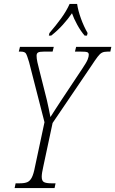

<svg xmlns="http://www.w3.org/2000/svg" viewBox="-20 -951 583 971"><path d="M54 0 59 -24H81Q105 -24 118.5 -30Q132 -36 141 -53.5Q150 -71 157 -108L205 -333L127 -637Q117 -671 111 -680.5Q105 -690 85 -690H75L81 -714H252L246 -690H202Q180 -690 172.5 -685.5Q165 -681 165 -669Q165 -656 169 -637Q173 -618 180 -592L217 -445Q222 -424 226.5 -401.5Q231 -379 235 -359Q247 -378 261 -399.5Q275 -421 290 -444L397 -605Q418 -636 423.5 -650.5Q429 -665 429 -674Q429 -684 421.5 -687Q414 -690 388 -690H359L365 -714H543L538 -690H524Q506 -690 495.5 -684.5Q485 -679 473 -663Q461 -647 440 -615L246 -329L199 -109Q191 -74 191 -57Q191 -36 202.5 -30Q214 -24 239 -24H261L256 0ZM230 -784Q262 -821 289 -858Q316 -895 332 -931H370Q375 -897 389.5 -857Q404 -817 423 -784L420 -771H408Q388 -794 370.5 -826Q353 -858 344 -884Q325 -856 298 -826Q271 -796 239 -771H227Z"/></svg>

Font: Noto Serif ExtraCondensed ExtraLight
Style: Italic
Weight: 200
Width: 2
Italic angle: -12°
Designer: Monotype Design Team
Foundry: Monotype Imaging Inc.
Version: Version 2.014; ttfautohint (v1.8.4.7-5d5b)